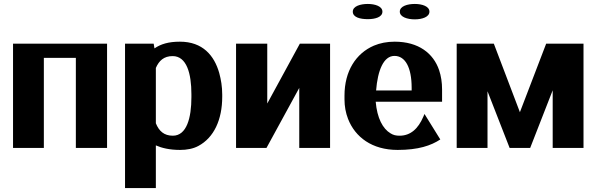

<svg xmlns="http://www.w3.org/2000/svg" viewBox="-20 -749 3035 972"><path d="M46 0H202V-456H364V0H522V-528H46Z M613 203H769V-13C798 0 838 10 892 10C926 10 958 4 984 -10C1063 -52 1105 -143 1105 -259V-270C1105 -310 1099 -346 1090 -379C1065 -468 1006 -538 891 -538C833 -538 794 -526 762 -504L758 -528H613ZM769 -125V-405C785 -442 810 -465 854 -465C925 -465 949 -377 949 -272V-257C949 -152 925 -62 855 -62C811 -62 785 -85 769 -125Z M1175 0H1329L1495 -304V0H1651V-528H1498L1333 -225V-528H1175Z M1724 -246C1724 -211 1730 -178 1742 -147C1778 -55 1863 10 1993 10C2098 10 2162 -12 2209 -43L2129 -172L2123 -158C2097 -97 2058 -62 2003 -62C1985 -62 1971 -65 1957 -74C1918 -97 1889 -151 1882 -234H2218V-296C2218 -332 2213 -364 2203 -394C2174 -479 2099 -538 1978 -538C1939 -538 1904 -531 1873 -518C1782 -479 1724 -389 1724 -265ZM1766 -690C1766 -661 1804 -652 1842 -652C1879 -652 1916 -662 1916 -690C1916 -717 1879 -729 1842 -729C1805 -729 1766 -718 1766 -690ZM1884 -291C1892 -391 1921 -466 1977 -466C2031 -466 2064 -409 2064 -304V-291ZM2004 -690C2004 -663 2042 -651 2080 -651C2117 -651 2154 -663 2154 -690C2154 -717 2117 -729 2080 -729C2043 -729 2004 -718 2004 -690Z M2292 0H2448V-287L2560 0H2664L2778 -292V0H2934V-528H2745L2612 -181L2480 -528H2292Z"/></svg>

Font: Aerodynamic
Style: Bd
Weight: 500
Designer: Google
Version: Version 2.000980; 2014